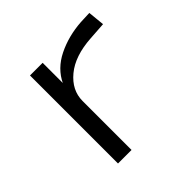

<svg xmlns="http://www.w3.org/2000/svg" viewBox="-134 -632 762 762"><g transform="rotate(-45 247.0 -251.5)"><path d="M119 0V-494H190V-379H189Q216 -436 277 -466Q338 -496 412 -501L461 -503L468 -433L394 -428Q300 -422 247.5 -378.5Q195 -335 195 -275V0Z"/></g></svg>

Font: Nunito Sans 7pt Expanded Light
Style: Regular
Weight: 300
Width: 7
Designer: Vernon Adams
Foundry: Vernon Adams
Version: Version 3.101;gftools[0.9.27]